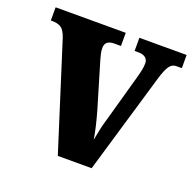

<svg xmlns="http://www.w3.org/2000/svg" viewBox="-101 -639 746 741"><g transform="rotate(20 272.0 -268.0)"><path d="M72 -435 210 0H349L470 -410C487 -467 499 -482 523 -482H544V-536H350V-482H366C394 -482 405 -468 405 -451C405 -432 401 -417 395 -394L340 -197C330 -166 324 -132 319 -106C314 -138 305 -176 293 -218L237 -406C233 -420 229 -435 229 -450C229 -470 239 -482 267 -482H294V-536H6V-482C46 -482 59 -472 72 -435Z"/></g></svg>

Font: Noto Serif Devanagari Condensed ExtraBold
Style: Regular
Weight: 800
Width: 3
Designer: Universal Thirst, Indian Type Foundry and the Monotype Design Team
Foundry: Monotype Imaging Inc.
Version: Version 2.004